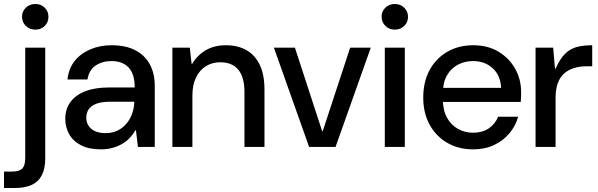

<svg xmlns="http://www.w3.org/2000/svg" viewBox="-61 -734 2988 959"><path d="M-41 205V123H-1Q35 123 50 108Q65 93 65 55V-496H165V57Q165 109 147.5 142Q130 175 96 190Q62 205 14 205ZM116 -586Q87 -586 68 -604.5Q49 -623 49 -651Q49 -677 68 -695.5Q87 -714 116 -714Q144 -714 162.5 -695.5Q181 -677 181 -650Q181 -623 162.5 -604.5Q144 -586 116 -586Z M443 12Q383 12 343.5 -8.5Q304 -29 284.5 -64Q265 -99 265 -140Q265 -189 290.5 -224Q316 -259 364.5 -278Q413 -297 481 -297H612Q612 -342 598.5 -371Q585 -400 559 -414.5Q533 -429 496 -429Q450 -429 416.5 -406.5Q383 -384 376 -337H276Q282 -392 312 -429.5Q342 -467 390 -487.5Q438 -508 496 -508Q567 -508 615 -483Q663 -458 687.5 -412.5Q712 -367 712 -305V0H628L618 -83H615Q602 -60 584.5 -42.5Q567 -25 545 -13Q523 -1 497.5 5.5Q472 12 443 12ZM466 -69Q500 -69 526.5 -82Q553 -95 571.5 -117.5Q590 -140 599.5 -168Q609 -196 610 -226H491Q447 -226 420.5 -216Q394 -206 382 -188Q370 -170 370 -146Q370 -123 381.5 -105.5Q393 -88 414.5 -78.5Q436 -69 466 -69Z M800 0V-496H887L896 -415H899Q924 -458 966.5 -483Q1009 -508 1068 -508Q1127 -508 1170 -483.5Q1213 -459 1236.5 -410Q1260 -361 1260 -286V0H1160V-276Q1160 -348 1129.5 -385.5Q1099 -423 1039 -423Q999 -423 967.5 -403.5Q936 -384 918 -347Q900 -310 900 -257V0Z M1483 0 1307 -496H1412L1548 -79H1551L1688 -496H1791L1615 0Z M1861 0V-496H1961V0ZM1911 -586Q1883 -586 1864 -604.5Q1845 -623 1845 -651Q1845 -677 1863.5 -695.5Q1882 -714 1911 -714Q1939 -714 1958 -695.5Q1977 -677 1977 -650Q1977 -623 1958 -604.5Q1939 -586 1911 -586Z M2302 12Q2229 12 2173 -20.5Q2117 -53 2085 -111Q2053 -169 2053 -247Q2053 -325 2084.5 -383.5Q2116 -442 2172.5 -475Q2229 -508 2303 -508Q2376 -508 2429.5 -475.5Q2483 -443 2512.5 -390Q2542 -337 2542 -272Q2542 -262 2541.5 -250Q2541 -238 2540 -225H2126V-295H2442Q2439 -358 2399.5 -393.5Q2360 -429 2302 -429Q2261 -429 2226.5 -411Q2192 -393 2171.5 -357.5Q2151 -322 2151 -267V-239Q2151 -184 2171.5 -146.5Q2192 -109 2227 -90Q2262 -71 2301 -71Q2348 -71 2380 -92.5Q2412 -114 2427 -151H2527Q2514 -104 2483 -67.5Q2452 -31 2406.5 -9.5Q2361 12 2302 12Z M2614 0V-496H2702L2711 -391H2714Q2736 -440 2761 -465Q2786 -490 2819 -499Q2852 -508 2897 -508V-403H2870Q2834 -403 2804.5 -393.5Q2775 -384 2755 -365.5Q2735 -347 2724.5 -317Q2714 -287 2714 -246V0Z"/></svg>

Font: DM Sans 9pt 36pt Medium
Style: Regular
Weight: 500
Version: Version 4.004;gftools[0.9.30]